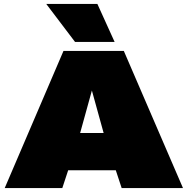

<svg xmlns="http://www.w3.org/2000/svg" viewBox="-20 -960 958 980"><path d="M4 0 304 -700H612L914 0H601L571 -91H328L298 0ZM389 -281H509L449 -498ZM363 -746 216 -940H477L565 -746Z"/></svg>

Font: Georama Extended Black
Style: Regular
Weight: 900
Width: 7
Designer: Jean-Baptiste Levee
Foundry: Production Type
Version: Version 1.000